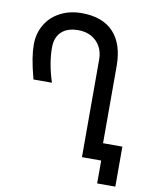

<svg xmlns="http://www.w3.org/2000/svg" viewBox="-92 -795 784 983"><g transform="rotate(10 300.0 -303.5)"><path d="M251 -637Q194.5 -637 163.8 -608.2Q133 -579.5 133 -526.5Q133 -443.5 164 -348.5H68Q51.5 -410.5 45 -452Q38.5 -493.5 38.5 -524.5Q38.5 -583 65.8 -629Q93 -675 142 -700.5Q191 -726 253.5 -726Q362 -726 418.8 -665.2Q475.5 -604.5 475.5 -489.5V-89H576V119H481.5V0H381.5V-508Q381.5 -546 365 -575.2Q348.5 -604.5 319 -620.8Q289.5 -637 251 -637Z"/></g></svg>

Font: JuliaMono SemiBold
Style: Regular
Weight: 600
Monospace: yes
Designer: cormullion
Foundry: corm
Version: Version 0.055; ttfautohint (v1.8.4)